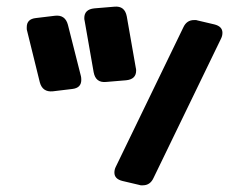

<svg xmlns="http://www.w3.org/2000/svg" viewBox="-20 -523 754 574"><path d="M386 -320Q387 -317 387 -312Q387 -286 357 -283L297 -278Q266 -275 260 -307L233 -461Q232 -464 232 -469Q232 -495 262 -498L322 -503Q353 -506 359 -474ZM222 -295Q223 -291 223 -284Q223 -260 196 -257L138 -250Q107 -247 99 -277L61 -431Q60 -434 60 -437Q60 -440 60 -442Q60 -466 87 -469L145 -476Q175 -479 183 -449ZM439 9Q429 31 407 31Q405 31 402 31Q399 31 397 30L346 18Q322 12 322 -7Q322 -16 326 -24L528 -441Q538 -463 560 -463Q562 -463 565 -463Q568 -463 570 -462L621 -450Q645 -444 645 -425Q645 -416 641 -408Z"/></svg>

Font: Yusei Magic
Style: Regular
Weight: 400
Designer: Tanukizamurai
Foundry: Yusei Magic Project
Version: Version 1.200